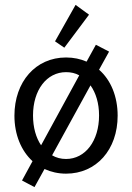

<svg xmlns="http://www.w3.org/2000/svg" viewBox="-20 -702 540 785"><path d="M243 -507 344 -642 289 -682 205 -533ZM121 63 162 -11C188 1 218 8 250 8C374 8 461 -90 461 -229C461 -308 433 -375 385 -417L426 -491L372 -519L334 -450C309 -461 281 -467 250 -467C126 -467 39 -368 39 -229C39 -151 67 -85 113 -43L70 36ZM115 -230C115 -334 171 -407 250 -407C270 -407 288 -403 304 -394L148 -108C127 -139 115 -181 115 -230ZM250 -52C229 -52 210 -57 193 -67L350 -353C372 -322 385 -280 385 -230C385 -126 329 -52 250 -52Z"/></svg>

Font: Inconsolata
Style: Regular
Weight: 400
Monospace: yes
Designer: Raph Levien, Cyreal, Brenton Simpson
Foundry: Raph Levien, Cyreal, Google
Version: Version 3.100